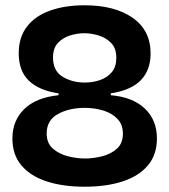

<svg xmlns="http://www.w3.org/2000/svg" viewBox="-20 -694 642 728"><path d="M301 14Q219 14 157.5 -6Q96 -26 61.5 -66.5Q27 -107 27 -169Q27 -236 71.5 -280Q116 -324 202 -333V-340Q128 -351 89.5 -388Q51 -425 51 -492Q51 -553 82.5 -593.5Q114 -634 170.5 -654Q227 -674 300 -674Q415 -674 483 -626.5Q551 -579 551 -491Q551 -429 514.5 -390.5Q478 -352 400 -340V-333Q483 -326 529 -282.5Q575 -239 575 -169Q575 -107 540.5 -66.5Q506 -26 444.5 -6Q383 14 301 14ZM301 -381Q332 -381 359.5 -390.5Q387 -400 404 -420.5Q421 -441 421 -475Q421 -511 401.5 -531Q382 -551 354 -559.5Q326 -568 300 -568Q273 -568 245.5 -559.5Q218 -551 199.5 -531Q181 -511 181 -476Q181 -425 217.5 -403Q254 -381 301 -381ZM303 -93Q332 -93 365.5 -101Q399 -109 422.5 -129.5Q446 -150 446 -187Q446 -221 426 -242.5Q406 -264 373 -274.5Q340 -285 301 -285Q242 -285 199.5 -261.5Q157 -238 157 -188Q157 -151 180.5 -130.5Q204 -110 237.5 -101.5Q271 -93 303 -93Z"/></svg>

Font: Bricolage Grotesque 48pt SemiBold
Style: Regular
Weight: 600
Designer: Mathieu Triay
Foundry: Atelier Triay
Version: Version 1.000; ttfautohint (v1.8.4.7-5d5b);gftools[0.9.32]